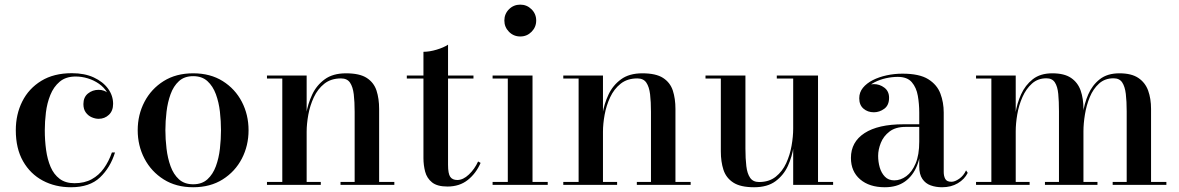

<svg xmlns="http://www.w3.org/2000/svg" viewBox="-20 -778 4960 808"><path d="M279 10Q212.5 10 160 -18Q107.5 -46 77 -99.5Q46.5 -153 46.5 -230Q46.5 -297 73.8 -351.2Q101 -405.5 153.8 -437.8Q206.5 -470 282.5 -470Q336 -470 374.8 -452Q413.5 -434 434.8 -404.8Q456 -375.5 456 -341Q456 -311.5 438.2 -294.8Q420.5 -278 395 -278Q381 -278 366 -284.5Q351 -291 341 -304.8Q331 -318.5 331 -340Q331 -369 350.2 -384.5Q369.5 -400 395 -400Q419 -400 437 -385Q455 -370 455 -341H443.5Q443.5 -368 430.8 -389.2Q418 -410.5 396.5 -425.5Q375 -440.5 349.5 -448.2Q324 -456 298.5 -456Q257 -456 231.2 -434.2Q205.5 -412.5 191.8 -378.2Q178 -344 173.2 -304.8Q168.5 -265.5 168.5 -230Q168.5 -187 174 -147Q179.5 -107 193 -75.5Q206.5 -44 231 -25.5Q255.5 -7 293.5 -7Q335.5 -7 366 -23.8Q396.5 -40.5 417.2 -69.8Q438 -99 451 -136.5H464Q444.5 -73 401 -31.5Q357.5 10 279 10Z M793 10Q721 10 668.8 -23Q616.5 -56 588 -110.5Q559.5 -165 559.5 -230Q559.5 -295 588 -349.5Q616.5 -404 668.8 -436.8Q721 -469.5 793 -469.5Q865 -469.5 917.2 -436.8Q969.5 -404 997.8 -349.5Q1026 -295 1026 -230Q1026 -165 997.8 -110.5Q969.5 -56 917.2 -23Q865 10 793 10ZM793 -2.5Q830 -2.5 853 -23.5Q876 -44.5 888.5 -78.5Q901 -112.5 905.5 -152.5Q910 -192.5 910 -230Q910 -268 905.5 -307.8Q901 -347.5 888.5 -381.5Q876 -415.5 853 -436.5Q830 -457.5 793 -457.5Q756 -457.5 733 -436.5Q710 -415.5 697.8 -381.5Q685.5 -347.5 680.8 -307.8Q676 -268 676 -230Q676 -192.5 680.8 -152.5Q685.5 -112.5 697.8 -78.5Q710 -44.5 733 -23.5Q756 -2.5 793 -2.5Z M1270.5 -460V-12.5H1330V0H1103.5V-12.5H1168V-447.5H1103.5V-460ZM1575.5 -319.5V-12.5H1639.5V0H1413V-12.5H1472.5V-307.5Q1472.5 -349.5 1468.8 -381Q1465 -412.5 1453 -430.2Q1441 -448 1415 -448Q1373 -448 1345 -425.8Q1317 -403.5 1300.8 -368.8Q1284.5 -334 1277.5 -295.2Q1270.5 -256.5 1270.5 -223.5L1261.5 -220.5Q1261.5 -255.5 1268.5 -298.2Q1275.5 -341 1293.8 -380Q1312 -419 1346.5 -444.2Q1381 -469.5 1436 -469.5Q1493.5 -469.5 1523.5 -450Q1553.5 -430.5 1564.5 -396.8Q1575.5 -363 1575.5 -319.5Z M1863 7Q1820 7 1798.2 -10.5Q1776.5 -28 1769.2 -55.5Q1762 -83 1762 -112.5V-560Q1787.5 -560 1817.5 -569Q1847.5 -578 1865.5 -590V-84.5Q1865.5 -47 1874.8 -33.8Q1884 -20.5 1904.5 -20.5Q1929 -20.5 1953.2 -43.5Q1977.5 -66.5 1992 -98.5L2002.5 -92.5Q1983.5 -48.5 1948.8 -20.8Q1914 7 1863 7ZM1692 -447.5V-460H1972.5V-447.5Z M2169.5 -624.5Q2141.5 -624.5 2122 -644.2Q2102.5 -664 2102.5 -691.5Q2102.5 -719.5 2122 -739Q2141.5 -758.5 2169.5 -758.5Q2197 -758.5 2216.8 -739Q2236.5 -719.5 2236.5 -691.5Q2236.5 -664 2217 -644.2Q2197.5 -624.5 2169.5 -624.5ZM2221 -460V-12.5H2285V0H2053V-12.5H2117V-447.5H2053V-460Z M2517.5 -460V-12.5H2577V0H2350.5V-12.5H2415V-447.5H2350.5V-460ZM2822.5 -319.5V-12.5H2886.5V0H2660V-12.5H2719.5V-307.5Q2719.5 -349.5 2715.8 -381Q2712 -412.5 2700 -430.2Q2688 -448 2662 -448Q2620 -448 2592 -425.8Q2564 -403.5 2547.8 -368.8Q2531.5 -334 2524.5 -295.2Q2517.5 -256.5 2517.5 -223.5L2508.5 -220.5Q2508.5 -255.5 2515.5 -298.2Q2522.5 -341 2540.8 -380Q2559 -419 2593.5 -444.2Q2628 -469.5 2683 -469.5Q2740.5 -469.5 2770.5 -450Q2800.5 -430.5 2811.5 -396.8Q2822.5 -363 2822.5 -319.5Z M3153.5 10Q3096 10 3065.8 -9.8Q3035.5 -29.5 3024.5 -63.5Q3013.5 -97.5 3013.5 -141V-447.5H2949V-460H3117V-152.5Q3117 -110.5 3120.8 -79Q3124.5 -47.5 3136.8 -29.8Q3149 -12 3174.5 -12Q3216.5 -12 3244.5 -34.2Q3272.5 -56.5 3288.5 -91.2Q3304.5 -126 3311.2 -164.8Q3318 -203.5 3318 -236.5L3326 -239.5Q3326 -204.5 3319.8 -161.8Q3313.5 -119 3295.8 -80Q3278 -41 3243.8 -15.5Q3209.5 10 3153.5 10ZM3318 0V-447.5H3249V-460H3422.5V-12.5H3486V0Z M3944.5 10Q3918.5 10 3896.8 2.2Q3875 -5.5 3861.8 -24.8Q3848.5 -44 3848.5 -77V-304.5Q3848.5 -340.5 3842.5 -375Q3836.5 -409.5 3817.2 -432Q3798 -454.5 3758 -454.5Q3734 -454.5 3708.2 -448.8Q3682.5 -443 3660.5 -431.8Q3638.5 -420.5 3624.8 -403.8Q3611 -387 3611 -364.5H3597Q3597 -391.5 3615.8 -407.8Q3634.5 -424 3657.5 -424Q3682 -424 3701.8 -409Q3721.5 -394 3721.5 -366.5Q3721.5 -335 3701.2 -320.2Q3681 -305.5 3657.5 -305.5Q3631.5 -305.5 3613.8 -320.8Q3596 -336 3596 -364.5Q3596 -389.5 3611.5 -408.5Q3627 -427.5 3653 -440.8Q3679 -454 3711.5 -461Q3744 -468 3778 -468Q3849 -468 3886.2 -444.8Q3923.5 -421.5 3937.5 -384.2Q3951.5 -347 3951.5 -304.5V-54Q3951.5 -37 3958 -25Q3964.5 -13 3984 -13Q3998.5 -13 4016.8 -25.8Q4035 -38.5 4045.5 -61L4052.5 -50.5Q4039 -23.5 4010.8 -6.8Q3982.5 10 3944.5 10ZM3703.5 10Q3638.5 10 3599.8 -23.2Q3561 -56.5 3561 -113.5Q3561 -180.5 3618.2 -217.8Q3675.5 -255 3782 -255H3895V-244H3791Q3749 -244 3723.5 -224.5Q3698 -205 3686.8 -176.8Q3675.5 -148.5 3675.5 -122Q3675.5 -97 3682.2 -73.5Q3689 -50 3704 -34.5Q3719 -19 3743.5 -19Q3770 -19 3794 -36.5Q3818 -54 3833.2 -90Q3848.5 -126 3848.5 -182H3856.5Q3856.5 -124.5 3839.2 -81.2Q3822 -38 3788.2 -14Q3754.5 10 3703.5 10Z M4254.5 -460V-12.5H4313V0H4087.5V-12.5H4152V-447.5H4087.5V-460ZM4539.5 -319.5V-12.5H4598.5V0H4377.5V-12.5H4436.5V-309.5Q4436.5 -351.5 4433.5 -382.8Q4430.5 -414 4419.2 -431.2Q4408 -448.5 4383.5 -448.5Q4347.5 -448.5 4322.8 -426.2Q4298 -404 4282.8 -369.5Q4267.5 -335 4261 -296.5Q4254.5 -258 4254.5 -225.5L4247 -222.5Q4247 -257 4253.2 -299.5Q4259.5 -342 4277 -380.8Q4294.5 -419.5 4326.2 -444.5Q4358 -469.5 4408.5 -469.5Q4459 -469.5 4487.5 -450Q4516 -430.5 4527.8 -396.8Q4539.5 -363 4539.5 -319.5ZM4824 -319.5V-12.5H4888.5V0H4662.5V-12.5H4721.5V-309.5Q4721.5 -351.5 4717.8 -382.8Q4714 -414 4702.5 -431.2Q4691 -448.5 4666 -448.5Q4629.5 -448.5 4605 -426.2Q4580.5 -404 4566.2 -369.5Q4552 -335 4545.8 -296.5Q4539.5 -258 4539.5 -225.5L4531.5 -222.5Q4531.5 -257 4537.2 -299.5Q4543 -342 4559.8 -380.8Q4576.5 -419.5 4608.2 -444.5Q4640 -469.5 4691 -469.5Q4741.5 -469.5 4770.5 -450Q4799.5 -430.5 4811.8 -396.8Q4824 -363 4824 -319.5Z"/></svg>

Font: Bodoni Moda 18pt Medium
Style: Regular
Weight: 500
Designer: Owen Earl
Foundry: indestructible type
Version: Version 2.004